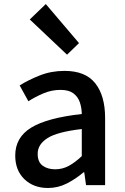

<svg xmlns="http://www.w3.org/2000/svg" viewBox="-20 -914 615 948"><path d="M216.8 14.2Q145.5 14.2 100.3 -29.5Q55.2 -73.2 55.2 -146Q55.2 -235.4 133.8 -283.7Q212.4 -332 383.8 -351.1Q383.3 -382.3 374 -409.4Q364.7 -436.5 342 -453.4Q319.3 -470.2 278.8 -470.2Q235.4 -470.2 195.3 -453.4Q155.3 -436.5 120.1 -414.1L77.1 -492.2Q119.6 -519 176.3 -541.5Q232.9 -564 298.8 -564Q401.9 -564 450.4 -502.7Q499 -441.4 499 -331.1V0H404.8L396 -63H392.1Q354.5 -30.8 310.5 -8.3Q266.6 14.2 216.8 14.2ZM252 -78.1Q288.1 -78.1 319.1 -94.7Q350.1 -111.3 383.8 -143.1V-276.9Q261.7 -262.7 213.9 -231.7Q166 -200.7 166 -154.8Q166 -113.8 190.7 -95.9Q215.3 -78.1 252 -78.1ZM311 -644 127 -817.9 206.1 -894 370.1 -701.2Z"/></svg>

Font: Source Han Sans CN Medium
Style: Regular
Weight: 500
Designer: Ryoko NISHIZUKA  (kana, bopomofo & ideographs); Paul D. Hunt (Latin, Greek & Cyrillic); Sandoll Communications , Soo-you
Foundry: Adobe
Version: Version 2.004;hotconv 1.0.118;makeotfexe 2.5.65603